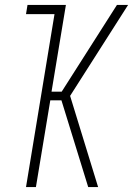

<svg xmlns="http://www.w3.org/2000/svg" viewBox="-20 -755 540 775"><path d="M85 0 200 -698H85L91 -735H246L188 -385H229L452 -735H497L263 -368L376 0H336L228 -350H183L125 0Z"/></svg>

Font: Iosevka Term Curly Extralight
Style: Italic
Weight: 200
Italic angle: -9°
Designer: Belleve Invis
Foundry: Belleve Invis
Version: Version 32.3.0